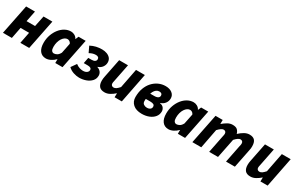

<svg xmlns="http://www.w3.org/2000/svg" viewBox="147 -1640 4255 2781"><g transform="rotate(30 2274.5 -249.0)"><path d="M11 0 111 -498H259L223 -317H365L402 -498H550L450 0H302L339 -189H197L160 0Z M733 12Q667 12 630 -35.5Q593 -83 593 -171Q593 -242 615 -303.5Q637 -365 674 -411.5Q711 -458 758.5 -484Q806 -510 858 -510Q891 -510 920.5 -493Q950 -476 964 -446H966L988 -498H1107L1007 0H886L887 -63H885Q852 -29 811 -8.5Q770 12 733 12ZM798 -109Q821 -109 847.5 -123.5Q874 -138 895 -178L929 -346Q919 -369 902 -379Q885 -389 869 -389Q845 -389 823 -374Q801 -359 783.5 -332.5Q766 -306 756 -269.5Q746 -233 746 -190Q746 -147 760.5 -128Q775 -109 798 -109Z M1289 12Q1245 12 1194 -4.5Q1143 -21 1105 -58L1167 -146Q1201 -120 1232 -111Q1263 -102 1290 -102Q1312 -102 1331.5 -109Q1351 -116 1363 -130Q1375 -144 1375 -163Q1375 -184 1358.5 -194.5Q1342 -205 1310 -205H1244L1263 -303H1316Q1354 -303 1373 -317Q1392 -331 1392 -352Q1392 -375 1377.5 -385.5Q1363 -396 1340 -396Q1315 -396 1290 -389.5Q1265 -383 1233 -365L1186 -464Q1234 -489 1280 -499.5Q1326 -510 1377 -510Q1421 -510 1458.5 -496Q1496 -482 1518.5 -454.5Q1541 -427 1541 -384Q1541 -344 1516 -308.5Q1491 -273 1444 -258V-254Q1482 -242 1502.5 -215.5Q1523 -189 1523 -155Q1523 -101 1488.5 -63.5Q1454 -26 1400.5 -7Q1347 12 1289 12Z M1714 12Q1653 12 1625 -21Q1597 -54 1597 -117Q1597 -134 1599 -152Q1601 -170 1605 -188L1667 -498H1815L1757 -207Q1754 -193 1751.5 -181.5Q1749 -170 1749 -161Q1749 -138 1761.5 -126Q1774 -114 1795 -114Q1816 -114 1837.5 -129Q1859 -144 1886 -175L1949 -498H2097L1999 0H1878L1880 -65H1876Q1843 -35 1801 -11.5Q1759 12 1714 12Z M2336 12Q2242 12 2190 -34Q2138 -80 2138 -155Q2138 -237 2162 -302.5Q2186 -368 2228 -414Q2270 -460 2324.5 -485Q2379 -510 2440 -510Q2508 -510 2550 -477.5Q2592 -445 2592 -391Q2592 -346 2565.5 -309.5Q2539 -273 2491 -258V-254Q2534 -248 2554 -221Q2574 -194 2574 -163Q2574 -110 2542 -70.5Q2510 -31 2456 -9.5Q2402 12 2336 12ZM2358 -102Q2381 -102 2397 -109Q2413 -116 2422 -128.5Q2431 -141 2431 -157Q2431 -184 2412.5 -194.5Q2394 -205 2353 -205H2249L2268 -303H2367Q2395 -303 2413 -309.5Q2431 -316 2440 -327.5Q2449 -339 2449 -355Q2449 -397 2398 -397Q2372 -397 2350 -381Q2328 -365 2312.5 -335Q2297 -305 2288.5 -263Q2280 -221 2280 -170Q2280 -134 2304 -118Q2328 -102 2358 -102Z M2783 12Q2717 12 2680 -35.5Q2643 -83 2643 -171Q2643 -242 2665 -303.5Q2687 -365 2724 -411.5Q2761 -458 2808.5 -484Q2856 -510 2908 -510Q2941 -510 2970.5 -493Q3000 -476 3014 -446H3016L3038 -498H3157L3057 0H2936L2937 -63H2935Q2902 -29 2861 -8.5Q2820 12 2783 12ZM2848 -109Q2871 -109 2897.5 -123.5Q2924 -138 2945 -178L2979 -346Q2969 -369 2952 -379Q2935 -389 2919 -389Q2895 -389 2873 -374Q2851 -359 2833.5 -332.5Q2816 -306 2806 -269.5Q2796 -233 2796 -190Q2796 -147 2810.5 -128Q2825 -109 2848 -109Z M3179 0 3279 -498H3399L3398 -433H3402Q3438 -464 3478 -487Q3518 -510 3561 -510Q3615 -510 3640 -487Q3665 -464 3676 -424Q3716 -462 3758.5 -486Q3801 -510 3843 -510Q3905 -510 3932.5 -477.5Q3960 -445 3960 -381Q3960 -365 3958.5 -346.5Q3957 -328 3952 -310L3890 0H3742L3800 -291Q3804 -306 3806 -317Q3808 -328 3808 -337Q3808 -360 3796.5 -372Q3785 -384 3762 -384Q3747 -384 3724.5 -369.5Q3702 -355 3673 -323L3608 0H3460L3518 -291Q3521 -306 3523.5 -317Q3526 -328 3526 -337Q3526 -360 3514 -372Q3502 -384 3482 -384Q3465 -384 3442.5 -369.5Q3420 -355 3390 -323L3328 0Z M4153 12Q4092 12 4064 -21Q4036 -54 4036 -117Q4036 -134 4038 -152Q4040 -170 4044 -188L4106 -498H4254L4196 -207Q4193 -193 4190.5 -181.5Q4188 -170 4188 -161Q4188 -138 4200.5 -126Q4213 -114 4234 -114Q4255 -114 4276.5 -129Q4298 -144 4325 -175L4388 -498H4536L4438 0H4317L4319 -65H4315Q4282 -35 4240 -11.5Q4198 12 4153 12Z"/></g></svg>

Font: Source Sans 3 ExtraBold
Style: Italic
Weight: 800
Italic angle: -11°
Version: Version 3.052;hotconv 1.1.0;makeotfexe 2.6.0